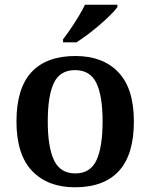

<svg xmlns="http://www.w3.org/2000/svg" viewBox="-20 -786 639 816"><path d="M298 10Q183 10 116.5 -59.5Q50 -129 50 -270Q50 -410 113.5 -479Q177 -548 301 -548Q417 -548 483 -479Q549 -410 549 -270Q549 -129 485.5 -59.5Q422 10 298 10ZM300 -49Q364 -49 390 -105Q416 -161 416 -270Q416 -379 389.5 -433.5Q363 -488 299 -488Q235 -488 209 -433.5Q183 -379 183 -270Q183 -161 209.5 -105Q236 -49 300 -49ZM248 -619Q263 -638 280.5 -664Q298 -690 314.5 -717Q331 -744 341 -766H479V-756Q470 -743 450 -723Q430 -703 404.5 -681Q379 -659 353 -639.5Q327 -620 305 -606H248Z"/></svg>

Font: Noto Serif Toto SemiBold
Style: Regular
Weight: 600
Designer: Monotype Design Team
Foundry: Monotype Imaging Inc.
Version: Version 2.001; ttfautohint (v1.8.4.7-5d5b)